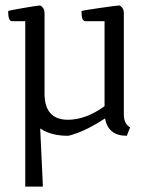

<svg xmlns="http://www.w3.org/2000/svg" viewBox="-20 -488 549 707"><path d="M138 199H73V-410H24Q10 -410 10 -447Q10 -449 65.5 -458.5Q121 -468 128 -468Q144 -459 144 -440V-144Q144 -47 230 -47Q296 -47 365 -97V-410H294Q280 -410 280 -447Q280 -449 346.5 -458.5Q413 -468 420 -468Q436 -459 436 -440V-67Q436 -32 459 -19L447 12Q378 12 367 -52Q301 -9 252 6Q235 12 230 12Q168 12 128 -15Z"/></svg>

Font: Mate
Style: Regular
Weight: 400
Designer: Eduardo Rodriguez Tunni
Foundry: Eduardo Rodriguez Tunni
Version: Version 1.002